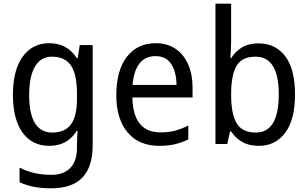

<svg xmlns="http://www.w3.org/2000/svg" viewBox="-20 -780 1668 1040"><path d="M247 -546Q294 -546 331.5 -526.5Q369 -507 396 -465H401L412 -536H482V8Q482 122 427 181Q372 240 255 240Q155 240 86 207V128Q161 167 258 167Q324 167 360.5 130Q397 93 397 19V0Q397 -14 398 -36Q399 -58 400 -72H396Q346 10 247 10Q154 10 102 -62Q50 -134 50 -267Q50 -399 102.5 -472.5Q155 -546 247 -546ZM261 -473Q201 -473 169.5 -419.5Q138 -366 138 -266Q138 -62 263 -62Q332 -62 364.5 -106.5Q397 -151 397 -246V-268Q397 -377 364.5 -425Q332 -473 261 -473Z M823 -546Q886 -546 931 -515.5Q976 -485 999.5 -430.5Q1023 -376 1023 -306V-252H697Q701 -63 849 -63Q892 -63 927 -72Q962 -81 1000 -100V-25Q963 -7 926.5 1.5Q890 10 843 10Q732 10 671 -63Q610 -136 610 -264Q610 -398 667 -472Q724 -546 823 -546ZM822 -476Q767 -476 735.5 -436Q704 -396 698 -320H936Q936 -387 908.5 -431.5Q881 -476 822 -476Z M1232 -563Q1232 -536 1230.5 -510Q1229 -484 1228 -465H1232Q1255 -502 1291 -523.5Q1327 -545 1381 -545Q1472 -545 1525 -475.5Q1578 -406 1578 -268Q1578 -132 1525 -61Q1472 10 1382 10Q1328 10 1291.5 -11.5Q1255 -33 1232 -68H1226L1211 0H1147V-760H1232ZM1364 -473Q1288 -473 1260 -421Q1232 -369 1232 -273V-263Q1232 -164 1261.5 -113Q1291 -62 1366 -62Q1490 -62 1490 -269Q1490 -473 1364 -473Z"/></svg>

Font: Noto Sans Sinhala UI SemiCondensed
Style: Regular
Weight: 400
Width: 4
Designer: Jelle Bosma - Monotype Design Team
Foundry: Monotype Imaging Inc.
Version: Version 2.006; ttfautohint (v1.8.4.7-5d5b)